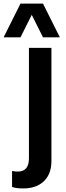

<svg xmlns="http://www.w3.org/2000/svg" viewBox="-67 -891 368 1067"><path d="M62.5 156.2Q21.5 156.2 0 147.9V59.1Q17.1 62.5 31.2 62.5Q93.8 62.5 93.8 -10.3V-625H218.8V3.4Q218.8 76.2 176.8 116.2Q134.8 156.2 62.5 156.2ZM109.4 -808.6 46.9 -683.6H-46.9L46.9 -871.1H171.9L265.6 -683.6H171.9Z"/></svg>

Font: Oswald
Style: Book
Weight: 400
Designer: vernon adams
Foundry: vernon adams
Version: Version 1.000